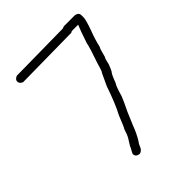

<svg xmlns="http://www.w3.org/2000/svg" viewBox="-186 -781 873 873"><g transform="rotate(-45 250.0 -345.0)"><path d="M373 -671.9H441.4Q462.9 -668.5 462.9 -650.4V-636.7Q462.9 -621.6 445.3 -572.3Q428.2 -527.8 419.9 -490.2Q414.6 -483.9 404.3 -441.4Q399.4 -436.5 392.6 -404.3Q383.8 -380.9 378.9 -373Q369.6 -363.3 355.5 -324.2Q345.2 -309.6 332 -261.7Q324.2 -241.2 300.8 -193.4L273.4 -128.9Q262.2 -96.7 240.2 -60.5Q234.4 -54.7 224.6 -31.2Q213.9 -17.6 203.1 -17.6Q181.6 -21 181.6 -39.1Q181.6 -43 195.3 -66.4Q195.3 -70.8 216.8 -103.5Q226.6 -119.6 234.4 -146.5Q237.8 -148.9 261.7 -209Q285.6 -252.4 316.4 -341.8L343.8 -400.4Q347.7 -400.4 361.3 -449.2Q384.8 -515.6 390.6 -544.9Q412.1 -609.4 421.9 -630.9H384.8Q375 -630.4 375 -627L60.5 -623Q43 -629.4 43 -644.5Q43 -656.7 60.5 -664.1L361.3 -668Q367.7 -671.9 373 -671.9Z"/></g></svg>

Font: CEF Fonts CJK Mono
Style: Regular
Weight: 400
Designer: PartyBoss (派对大魔王)
Version: Release 2.25